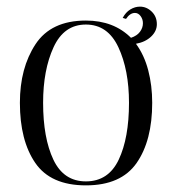

<svg xmlns="http://www.w3.org/2000/svg" viewBox="-20 -549 519 579"><path d="M390 -417Q415 -383 427 -337Q439 -291 439 -239Q439 -125 392 -57.5Q345 10 239 10Q133 10 86.5 -57.5Q40 -125 40 -239Q40 -344 87 -415.5Q134 -487 239 -487Q323 -487 375 -435Q393 -441 402 -453Q411 -465 411 -479Q411 -491 404 -500.5Q397 -510 387 -510Q372 -510 360 -492L350 -495Q359 -512 373 -520.5Q387 -529 402 -529Q422 -529 437.5 -514Q453 -499 453 -476Q453 -455 435.5 -438.5Q418 -422 390 -417ZM369 -239Q369 -338 337 -406.5Q305 -475 239 -475Q173 -475 141.5 -406.5Q110 -338 110 -239Q110 -133 141 -67.5Q172 -2 239 -2Q307 -2 338 -67.5Q369 -133 369 -239Z"/></svg>

Font: Viaoda Libre
Style: Regular
Weight: 400
Designer: Gydient
Version: Version 2.000